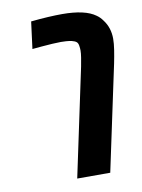

<svg xmlns="http://www.w3.org/2000/svg" viewBox="-76 -693 552 746"><g transform="rotate(-10 200.5 -320.0)"><path d="M168 0 258.3 -425.8Q261.7 -443.4 264.4 -460Q267.1 -476.6 267.1 -488.3Q267.1 -496.6 265.4 -507.1Q263.7 -517.6 258.3 -522Q252.4 -526.9 240.7 -529.8Q230.5 -532.2 217.8 -533Q205.1 -533.7 197.3 -533.7Q184.6 -533.7 163.8 -532.5Q143.1 -531.2 121.1 -529.3Q99.1 -527.3 84 -525.9L97.7 -632.3Q134.8 -636.2 165.8 -637.9Q196.8 -639.6 220.7 -639.6Q311.5 -639.6 352.1 -609.9Q365.7 -600.6 375.5 -586.4Q399.9 -554.7 399.9 -510.7Q399.9 -492.2 396 -467Q392.1 -441.9 386.7 -415.5L298.3 0Z"/></g></svg>

Font: Open Sans Condensed
Style: Bold Italic
Weight: 700
Width: 3
Italic angle: -12°
Designer: Monotype Design Team
Foundry: Monotype Imaging Inc.
Version: Version 3.003; ttfautohint (v1.8.4)